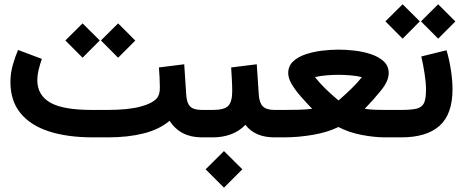

<svg xmlns="http://www.w3.org/2000/svg" viewBox="-20 -636 2144 889"><path d="M447.3 -448.7 526.9 -527.8 606.4 -448.2 526.9 -368.7ZM282.7 -448.7 362.3 -527.8 441.9 -448.7 362.3 -368.7ZM481 0H410.2Q292 0 206.3 -27.8Q120.6 -55.7 74.5 -112.5Q28.3 -169.4 28.3 -255.9Q28.3 -296.4 38.8 -333.7Q49.3 -371.1 63.5 -404.8L173.8 -363.3Q166 -341.8 159.4 -314.9Q152.8 -288.1 152.8 -263.2Q153.3 -195.3 212.4 -161.1Q271.5 -127 405.3 -127H478.5Q572.3 -127 629.4 -142.1Q686.5 -157.2 707.5 -182.6Q712.9 -189.5 716.6 -200.7Q720.2 -211.9 720.2 -230.5Q720.2 -253.9 718.8 -277.6Q717.3 -301.3 715.8 -323.7L833 -338.4L842.3 -196.8Q844.7 -158.7 860.6 -142.8Q876.5 -127 914.6 -127H926.8V0H914.6Q814.9 0 765.1 -76.7Q717.8 -36.6 645.3 -18.3Q572.8 0 481 0Z M1262.2 0H1250.5Q1160.6 0 1116.2 -58.1Q1088.4 -28.8 1049.8 -14.4Q1011.2 0 966.3 0H907.2V-127H966.3Q1018.6 -127 1036.9 -146Q1055.2 -165 1055.2 -213.4Q1055.2 -239.7 1053.5 -268.6Q1051.8 -297.4 1050.3 -323.7L1168.9 -338.4L1178.2 -197.8Q1180.7 -159.2 1197.3 -143.1Q1213.9 -127 1251.5 -127H1262.2ZM932.1 147.9 1017.1 63.5 1102.1 147.9 1017.1 232.9Z M1668.9 -132.3Q1691.9 -128.4 1719 -127.7Q1746.1 -127 1762.7 -127H1785.2V0H1762.7Q1714.4 0 1655 -11.2Q1595.7 -22.5 1546.9 -47.9Q1495.6 -22.9 1427.7 -11.5Q1359.9 0 1294.9 0H1242.7V-127H1296.4Q1322.3 -127 1359.6 -127.7Q1397 -128.4 1425.3 -132.3Q1397.5 -161.1 1372.1 -190.2Q1346.7 -219.2 1330.6 -246.6Q1314.5 -273.9 1314.5 -297.4Q1314.5 -330.1 1336.9 -351.3Q1359.4 -372.6 1395 -384.5Q1430.7 -396.5 1471.4 -401.4Q1512.2 -406.2 1548.3 -406.2Q1582.5 -406.2 1622.3 -401.6Q1662.1 -397 1698 -385Q1733.9 -373 1756.8 -351.8Q1779.8 -330.6 1779.8 -297.4Q1779.8 -261.7 1745.6 -219Q1711.4 -176.3 1668.9 -132.3ZM1547.4 -289.6Q1522 -289.6 1491.2 -287.1Q1460.4 -284.7 1438.5 -278.8Q1460 -251.5 1485.4 -226.8Q1510.7 -202.1 1529.1 -186.5Q1547.4 -170.9 1547.4 -170.9Q1547.4 -170.9 1565.4 -186.8Q1583.5 -202.6 1608.9 -227.3Q1634.3 -252 1655.8 -278.8Q1632.8 -284.7 1602.8 -287.1Q1572.8 -289.6 1547.4 -289.6Z M2047.4 -403.3Q2060.1 -361.8 2067.6 -313Q2075.2 -264.2 2075.2 -222.7Q2075.2 -106.9 2015.1 -53.5Q1955.1 0 1838.4 0H1765.6V-127H1838.4Q1884.8 -127 1909.4 -133.1Q1934.1 -139.2 1943.4 -159.2Q1952.6 -179.2 1952.6 -221.2Q1952.6 -252.4 1945.8 -296.1Q1939 -339.8 1930.7 -374.5ZM1929.2 -537.1 2008.8 -616.2 2088.4 -536.6 2008.8 -457ZM1764.6 -537.1 1844.2 -616.2 1923.8 -537.1 1844.2 -457Z"/></svg>

Font: Vazir FD-UI
Style: Bold-FD-UI
Weight: 700
Designer: Saber Rastikerdar
Foundry: Saber Rastikerdar
Version: Version 30.0.0